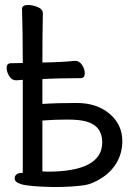

<svg xmlns="http://www.w3.org/2000/svg" viewBox="-20 -732 563 774"><path d="M170.9 -40Q392.1 -40 392.1 -158.2Q392.1 -224.1 328.1 -242.2Q300.8 -250 250 -250Q198.2 -250 150.9 -246.1V-41ZM196.8 22Q92.8 20 63 9.8Q39.1 2 39.1 -12.2Q39.1 -35.2 71.8 -35.2V-410.2L44.9 -408.2Q27.8 -408.2 17.3 -425Q6.8 -441.9 6.8 -458Q6.8 -477.1 23.9 -477.1L71.8 -478Q71.8 -599.1 68.8 -695.8Q68.8 -711.9 92.8 -711.9Q111.8 -711.9 132.3 -703.4Q152.8 -694.8 152.8 -678.2Q150.9 -599.1 150.9 -480Q225.1 -481 283.2 -486.8Q299.8 -486.8 310.8 -470Q321.8 -453.1 321.8 -437Q321.8 -417 305.2 -417Q214.8 -417 150.9 -413.1V-313Q209 -316.9 289.1 -316.9Q370.1 -316.9 421.6 -273.4Q473.1 -230 473.1 -163.1Q473.1 -117.2 452.1 -79.6Q431.2 -42 394 -17.1Q356.9 7.8 323.2 14.2Q270 22 196.8 22Z"/></svg>

Font: LXGW WenKai Screen
Style: Regular
Weight: 400
Designer: LXGW / Fontworks Inc.
Foundry: LXGW / Fontworks Inc.
Version: Version 1.510;January 18,2025